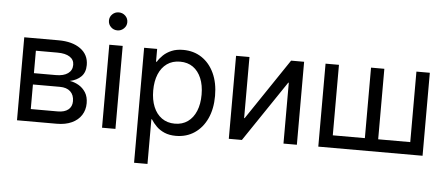

<svg xmlns="http://www.w3.org/2000/svg" viewBox="-58 -878 2839 1220"><g transform="rotate(5 1362.0 -267.5)"><path d="M68.4 0V-529.3H287.1Q375.5 -529.3 427.5 -491.7Q479.5 -454.1 479.5 -388.2Q479.5 -341.3 452.6 -314.5Q425.8 -287.6 380.9 -278.3Q410.6 -273.9 438 -258.1Q465.3 -242.2 482.7 -214.6Q500 -187 500 -146Q500 -103.5 478.8 -70.3Q457.5 -37.1 417.5 -18.6Q377.4 0 321.3 0ZM149.4 -78.6H321.3Q364.7 -78.6 388.4 -97.9Q412.1 -117.2 412.1 -151.4Q412.1 -191.4 388.4 -213.4Q364.7 -235.4 321.3 -235.4H149.4ZM149.4 -307.6H289.6Q338.9 -307.6 366.2 -327.1Q393.6 -346.7 393.6 -381.8Q393.6 -414.6 365.7 -432.6Q337.9 -450.7 287.1 -450.7H149.4Z M610.8 0V-529.3H696.3V0ZM653.8 -624.5Q629.4 -624.5 612.3 -641.4Q595.2 -658.2 595.2 -682.1Q595.2 -706.1 612.3 -722.7Q629.4 -739.3 653.3 -739.3Q677.7 -739.3 695.1 -722.7Q712.4 -706.1 712.4 -681.6Q712.4 -658.2 695.1 -641.4Q677.7 -624.5 653.8 -624.5Z M833 204.1V-529.3H916V-447.8H920.9Q934.1 -470.2 955.6 -490.7Q977.1 -511.2 1008.3 -524.4Q1039.6 -537.6 1081.5 -537.6Q1149.4 -537.6 1200.4 -503.7Q1251.5 -469.7 1280 -408.2Q1308.6 -346.7 1308.6 -263.7Q1308.6 -181.2 1280.3 -119.6Q1252 -58.1 1200.9 -23.7Q1149.9 10.7 1082 10.7Q1040.5 10.7 1009.8 -2.4Q979 -15.6 957.8 -36.6Q936.5 -57.6 921.9 -81.1H918.5V204.1ZM1068.8 -65.9Q1116.7 -65.9 1151.1 -90.3Q1185.5 -114.7 1204.1 -159.4Q1222.7 -204.1 1222.7 -264.2Q1222.7 -324.7 1204.1 -368.9Q1185.5 -413.1 1151.4 -437.3Q1117.2 -461.4 1068.8 -461.4Q1020 -461.4 985.4 -436.8Q950.7 -412.1 932.4 -367.9Q914.1 -323.7 914.1 -264.2Q914.1 -205.1 932.4 -160.4Q950.7 -115.7 985.6 -90.8Q1020.5 -65.9 1068.8 -65.9Z M1853.5 0H1768.1V-388.2H1764.6L1502.9 0H1419.4V-529.3H1504.9V-139.6H1508.3L1770.5 -529.3H1853.5Z M1990.2 -529.3H2075.7V-79.6H2280.3V-529.3H2365.2V-79.6H2569.8V-529.3H2655.3V0H1990.2Z"/></g></svg>

Font: Inter 24pt
Style: Regular
Weight: 400
Designer: Rasmus Andersson
Foundry: rsms
Version: Version 4.001;git-66647c0bb